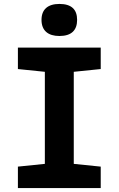

<svg xmlns="http://www.w3.org/2000/svg" viewBox="-20 -956 603 976"><path d="M282 -773C344 -773 372 -803 372 -855C372 -908 343 -936 282 -936C223 -936 191 -908 191 -855C191 -800 225 -773 282 -773ZM71 0H492V-109L355 -123V-591L492 -605V-714H71V-605L208 -591V-123L71 -109Z"/></svg>

Font: Noto Sans Mono SemiCondensed ExtraBold
Style: Regular
Weight: 800
Width: 4
Designer: Monotype Design Team
Foundry: Monotype Imaging Inc.
Version: Version 2.014